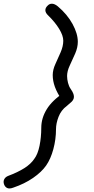

<svg xmlns="http://www.w3.org/2000/svg" viewBox="-68 -791 515 1056"><path d="M5 241Q-16 249 -28.5 243Q-41 237 -46 222Q-51 207 -44.5 194.5Q-38 182 -22 176Q29 157 65.5 134Q102 111 121 82Q140 57 149.5 10.5Q159 -36 159 -88Q159 -141 189 -190Q219 -239 283 -281L273 -240Q246 -280 234 -313Q222 -346 222 -378Q222 -407 236.5 -438.5Q251 -470 265.5 -503.5Q280 -537 280 -567Q280 -595 257.5 -632Q235 -669 197 -706Q182 -720 181.5 -734Q181 -748 194 -760Q204 -771 218.5 -770.5Q233 -770 250 -756Q302 -712 331 -659Q360 -606 360 -561Q360 -530 345.5 -496.5Q331 -463 316 -431.5Q301 -400 301 -373Q301 -355 306 -335.5Q311 -316 320 -303Q332 -286 336 -274Q340 -262 338 -252Q335 -240 325 -230.5Q315 -221 299 -208Q268 -185 254 -148.5Q240 -112 240 -80Q240 -25 225.5 29Q211 83 186 119Q161 155 114 187.5Q67 220 5 241Z"/></svg>

Font: Edu TAS Beginner Medium
Style: Regular
Weight: 500
Version: Version 1.003